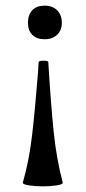

<svg xmlns="http://www.w3.org/2000/svg" viewBox="-20 -385 303 680"><path d="M132 275Q106 275 82.5 271.5Q59 268 61 261Q83 185 93.5 95Q104 5 115 -133Q115 -143 117 -165Q117 -170 134 -170Q151 -170 151 -165Q160 -17 170 80.5Q180 178 202 261Q204 268 181 271.5Q158 275 132 275ZM199 -304Q199 -278 182.5 -262Q166 -246 138 -246Q110 -246 94.5 -261.5Q79 -277 79 -304Q79 -333 94.5 -349Q110 -365 138 -365Q166 -365 182.5 -348.5Q199 -332 199 -304Z"/></svg>

Font: Cormorant Unicase
Style: Bold
Weight: 700
Designer: Christian Thalmann (Catharsis Fonts)
Foundry: Catharsis Fonts
Version: Version 4.000